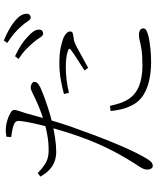

<svg xmlns="http://www.w3.org/2000/svg" viewBox="76 -886 847 1040"><g transform="rotate(-90 500.0 -365.5)"><path d="M792 -607Q776 -626 754 -647.5Q732 -669 701 -689L716 -708Q753 -691 779 -673.5Q805 -656 822 -639Q842 -621 851 -607Q860 -593 860 -578Q860 -567 854 -561.5Q848 -556 838 -556Q827 -556 817.5 -572Q808 -588 792 -607ZM878 -674Q861 -694 840.5 -711.5Q820 -729 788 -750L801 -769Q839 -753 865.5 -737.5Q892 -722 909 -707Q929 -690 937.5 -675Q946 -660 946 -645Q946 -634 940 -628.5Q934 -623 925 -623Q915 -623 905 -639.5Q895 -656 878 -674ZM278 -729 280 -755Q294 -757 306.5 -758Q319 -759 336 -757Q349 -756 370 -749.5Q391 -743 408 -733.5Q425 -724 425 -713Q425 -706 422 -695.5Q419 -685 415 -673Q411 -661 407 -649Q398 -616 384 -566Q370 -516 352.5 -460Q335 -404 315 -352Q296 -298 275 -244Q254 -190 233 -140.5Q212 -91 192 -51Q172 -11 155 15Q146 28 139 33Q132 38 121 38Q113 38 107.5 29.5Q102 21 102 10Q102 3 103 -2.5Q104 -8 107 -14.5Q110 -21 115 -30Q157 -92 200 -172.5Q243 -253 282 -362Q296 -402 309.5 -446Q323 -490 334.5 -533.5Q346 -577 354 -614.5Q362 -652 365 -679Q367 -695 361.5 -703Q356 -711 342 -716Q326 -721 309 -724Q292 -727 278 -729ZM83 -585Q112 -557 139 -541.5Q166 -526 204 -526Q249 -526 290.5 -533.5Q332 -541 364 -551Q412 -566 450.5 -582.5Q489 -599 516 -613Q526 -618 533 -620.5Q540 -623 546 -623Q553 -623 560 -620.5Q567 -618 572 -614Q577 -610 577 -605Q577 -594 570.5 -587Q564 -580 547 -571Q537 -566 504.5 -553.5Q472 -541 430 -527.5Q388 -514 348 -505Q317 -498 276 -491.5Q235 -485 197 -485Q171 -485 147 -493.5Q123 -502 102 -521Q81 -540 64 -571ZM518 -416 511 -443Q546 -453 590 -460.5Q634 -468 679 -468Q729 -468 763.5 -460.5Q798 -453 817 -445Q832 -438 841 -429Q850 -420 850 -409Q850 -398 840 -395.5Q830 -393 818 -391Q804 -390 792.5 -386Q781 -382 761 -371Q742 -361 710.5 -343.5Q679 -326 653 -312L639 -332Q657 -344 680.5 -358.5Q704 -373 724 -386.5Q744 -400 751 -406Q763 -416 747 -421Q728 -428 704.5 -430.5Q681 -433 658 -433Q621 -433 585.5 -428.5Q550 -424 518 -416ZM447 -194 419 -190Q422 -162 428.5 -133Q435 -104 451 -73Q471 -34 507 -12Q543 10 589 19.5Q635 29 685 29Q726 29 759.5 25Q793 21 815 17Q834 13 850.5 6Q867 -1 867 -14Q867 -22 862 -27Q857 -32 849 -34.5Q841 -37 832 -37Q816 -37 797.5 -32Q779 -27 748.5 -22.5Q718 -18 665 -18Q599 -18 553 -37Q507 -56 482 -96Q468 -119 460 -145Q452 -171 447 -194Z"/></g></svg>

Font: Early Summer Mincho VF
Style: Regular
Weight: 250
Designer: GuiWonder
Version: Version 1.002